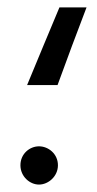

<svg xmlns="http://www.w3.org/2000/svg" viewBox="-20 -485 262 517"><path d="M53 -256H135C161 -327 186 -395 213 -465H140C111 -395 82 -327 53 -256ZM136 -40C136 -71 110 -91 85 -91C60 -91 35 -71 35 -40C35 -10 60 12 85 12C110 12 136 -10 136 -40Z"/></svg>

Font: Hejaz
Style: Regular
Weight: 400
Designer: Bandar Raffah (Arabic) and Santiago Orozco (Latin)
Foundry: Caramella and Typemade
Version: Version 1.010;hotconv 1.0.109;makeotfexe 2.5.65596